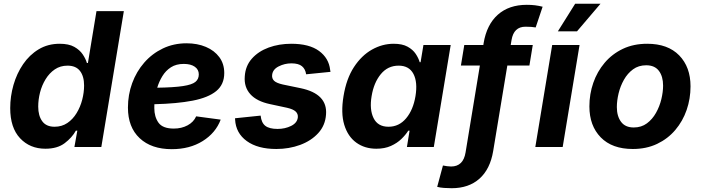

<svg xmlns="http://www.w3.org/2000/svg" viewBox="-20 -787 3754 1028"><path d="M223.1 9.3Q140.1 9.3 87.4 -46.9Q34.7 -103 34.7 -208Q34.7 -271 52.2 -332.3Q69.8 -393.6 103.8 -443.4Q137.7 -493.2 187 -522.9Q236.3 -552.7 299.8 -552.7Q348.1 -552.7 377.7 -536.1Q407.2 -519.5 423.1 -495.6Q439 -471.7 445.3 -449.7H450.7L496.6 -727.5H643.1L522.5 0H378.4L394 -87.4H386.2Q365.7 -50.3 326.4 -20.5Q287.1 9.3 223.1 9.3ZM272 -108.4Q311 -108.4 340.6 -128.4Q370.1 -148.4 390.1 -181.4Q410.2 -214.4 420.2 -253.2Q430.2 -292 430.2 -329.1Q430.2 -378.9 408.2 -407.2Q386.2 -435.5 341.8 -435.5Q302.7 -435.5 273.4 -415.5Q244.1 -395.5 224.1 -362.8Q204.1 -330.1 194.3 -291.7Q184.6 -253.4 184.6 -216.3Q184.6 -167.5 206.1 -137.9Q227.5 -108.4 272 -108.4Z M899.9 11.7Q790.5 11.7 727.8 -47.1Q665 -106 665 -210.9Q665 -279.8 687.7 -341.8Q710.4 -403.8 752.4 -451.9Q794.4 -500 852.1 -527.6Q909.7 -555.2 979 -555.2Q1036.6 -555.2 1082.3 -535.9Q1127.9 -516.6 1154.3 -481Q1180.7 -445.3 1180.7 -396Q1180.7 -334.5 1137.7 -299.3Q1094.7 -264.2 1011.2 -248Q927.7 -231.9 806.6 -229Q806.2 -218.3 806.2 -208.5Q806.2 -161.6 828.6 -130.1Q851.1 -98.6 910.6 -98.6Q952.1 -98.6 984.4 -116Q1016.6 -133.3 1030.3 -164.1L1161.6 -146.5Q1134.8 -75.2 1065.2 -31.7Q995.6 11.7 899.9 11.7ZM821.8 -317.4Q911.6 -318.8 959.7 -326.2Q1007.8 -333.5 1026.1 -348.4Q1044.4 -363.3 1044.4 -388.7Q1044.4 -414.6 1022.9 -429.7Q1001.5 -444.8 963.9 -444.8Q923.3 -444.8 895.3 -426.8Q867.2 -408.7 849.4 -379.4Q831.5 -350.1 821.8 -317.4Z M1459.5 10.7Q1359.9 10.7 1301.3 -31.7Q1242.7 -74.2 1238.8 -146.5Q1238.3 -151.9 1238.3 -153.8L1375.5 -168Q1379.4 -129.9 1400.6 -113.3Q1421.9 -96.7 1466.3 -96.7Q1506.3 -96.7 1539.1 -113Q1571.8 -129.4 1574.7 -159.2Q1576.2 -177.7 1562.7 -190.2Q1549.3 -202.6 1516.6 -210L1425.8 -229.5Q1354.5 -244.6 1320.3 -282.7Q1286.1 -320.8 1290.5 -377.4Q1293.9 -434.1 1328.6 -473.1Q1363.3 -512.2 1418.7 -532.5Q1474.1 -552.7 1539.6 -552.7Q1635.7 -552.7 1688.2 -514.2Q1740.7 -475.6 1747.6 -413.1Q1749 -408.2 1749.5 -402.3L1619.1 -389.2Q1615.2 -417 1596.9 -432.4Q1578.6 -447.8 1540 -447.8Q1504.4 -447.8 1472.2 -431.6Q1439.9 -415.5 1437 -385.3Q1435.1 -366.7 1447.5 -354.5Q1460 -342.3 1494.6 -334.5L1589.4 -314.9Q1734.4 -284.7 1725.6 -173.8Q1721.7 -115.7 1684.1 -74.5Q1646.5 -33.2 1587.2 -11.2Q1527.8 10.7 1459.5 10.7Z M1995.1 9.3Q1932.6 9.3 1887.5 -23.4Q1842.3 -56.2 1823.2 -118.9Q1804.2 -181.6 1819.3 -272.5Q1834.5 -365.7 1875.2 -428Q1916 -490.2 1971.7 -521.5Q2027.3 -552.7 2087.9 -552.7Q2133.8 -552.7 2162.1 -537.1Q2190.4 -521.5 2205.6 -498.8Q2220.7 -476.1 2227.1 -454.1H2231.9L2247.1 -545.9H2393.1L2302.7 0H2158.7L2172.9 -87.4H2166Q2151.9 -64.9 2128.9 -42.7Q2106 -20.5 2072.8 -5.6Q2039.6 9.3 1995.1 9.3ZM2060.1 -108.4Q2116.7 -108.4 2154.5 -153.6Q2192.4 -198.7 2204.6 -272.5Q2216.8 -347.2 2193.6 -391.4Q2170.4 -435.5 2114.3 -435.5Q2056.2 -435.5 2018.8 -389.9Q1981.4 -344.2 1969.7 -272.5Q1957.5 -200.7 1980.2 -154.5Q2002.9 -108.4 2060.1 -108.4Z M2832.5 -545.9 2814.5 -436H2696.3L2620.6 21.5Q2604.5 118.7 2547.1 169.7Q2489.7 220.7 2398.4 220.7Q2377.9 220.7 2357.4 219.2Q2336.9 217.8 2320.8 213.4L2351.6 99.1Q2360.4 101.1 2373.5 102.8Q2386.7 104.5 2395 104.5Q2460.4 104.5 2472.7 29.3L2549.3 -436H2447.8L2465.8 -545.9H2567.9L2569.3 -555.7Q2585.9 -655.3 2645.5 -708.3Q2705.1 -761.2 2800.3 -761.2Q2824.2 -761.2 2844.2 -758.8Q2864.3 -756.3 2885.3 -751L2848.1 -640.1Q2826.7 -644 2793.5 -644Q2730.5 -644 2718.8 -572.3L2714.4 -545.9Z M2846.2 0 2936.5 -545.9H3083L2992.7 0ZM2966.8 -619.1 3059.6 -767.1H3195.3L3069.3 -619.1Z M3368.2 10.7Q3257.3 10.7 3196.5 -51.5Q3135.7 -113.8 3135.7 -217.3Q3135.7 -283.2 3156.5 -343.3Q3177.2 -403.3 3217.3 -450.7Q3257.3 -498 3314.7 -525.4Q3372.1 -552.7 3445.3 -552.7Q3555.7 -552.7 3616.5 -490.5Q3677.2 -428.2 3677.2 -324.7Q3677.2 -258.8 3656.5 -198.5Q3635.7 -138.2 3595.7 -91.1Q3555.7 -43.9 3498.3 -16.6Q3440.9 10.7 3368.2 10.7ZM3373 -104.5Q3414.1 -104.5 3443.6 -126.5Q3473.1 -148.4 3492.4 -182.9Q3511.7 -217.3 3521 -256.1Q3530.3 -294.9 3530.3 -328.6Q3530.3 -377.9 3507.8 -407.7Q3485.4 -437.5 3439.9 -437.5Q3398.9 -437.5 3369.4 -415.8Q3339.8 -394 3320.6 -359.9Q3301.3 -325.7 3292 -286.9Q3282.7 -248 3282.7 -213.9Q3282.7 -165 3305.2 -134.8Q3327.6 -104.5 3373 -104.5Z"/></svg>

Font: Inter
Style: Bold Italic
Weight: 700
Italic angle: -9.39999°
Designer: Rasmus Andersson
Foundry: rsms
Version: Version 4.001;git-9221beed3